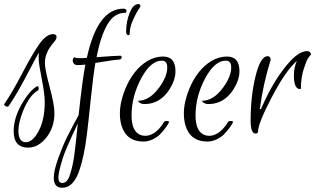

<svg xmlns="http://www.w3.org/2000/svg" viewBox="-32 -663 1533 934"><path d="M57.6 -27.2Q57.6 28.8 93.6 28.8Q127.2 28.8 156.4 -26.4Q185.6 -81.6 185.6 -165.6Q185.6 -206.4 170.8 -280.8Q156 -355.2 156 -378Q156 -400.8 157.6 -408Q147.2 -391.2 97.6 -296.4Q48 -201.6 9.6 -146.4Q6.4 -143.2 0.8 -144.4Q-4.8 -145.6 -8.4 -149.2Q-12 -152.8 -12 -154.4Q-12 -156 -11.2 -156.8Q26.4 -211.2 76.4 -306.8Q126.4 -402.4 160 -449.6Q193.6 -496.8 226.4 -496.8Q243.2 -496.8 243.2 -482.4Q243.2 -472.8 229.6 -456.8Q186.4 -408 186.4 -356.8Q186.4 -326.4 209.6 -239.6Q232.8 -152.8 232.8 -113.6Q232.8 -43.2 193.6 6Q154.4 55.2 104.8 55.2Q34.4 55.2 34.4 -25.6Q34.4 -86.4 71.6 -152.8Q108.8 -219.2 146.4 -242.4Q153.6 -247.2 155.6 -236.8Q157.6 -226.4 152.8 -223.2Q110.4 -199.2 79.2 -120.8Q57.6 -65.6 57.6 -27.2Z M270.4 250.4Q229.6 250.4 229.6 201.6Q229.6 167.2 251.2 107.2Q272.8 47.2 294.4 3.2Q333.6 -73.6 350.4 -102.4Q368.8 -274.4 383.2 -348.8Q364 -346.4 344.8 -346.4Q325.6 -346.4 321.6 -366.4Q321.6 -382.4 331.2 -384.8Q334.4 -380 354.4 -380Q374.4 -380 390.4 -381.6Q442.4 -620.8 568 -620.8Q584 -620.8 583.2 -608.8Q582.4 -600.8 577.6 -600.8Q523.2 -600.8 490.4 -544Q457.6 -487.2 437.6 -384.8Q532.8 -392 553.6 -392Q560.8 -392 559.6 -382.4Q558.4 -372.8 543.2 -372.8Q528 -372.8 432 -356.8Q421.6 -297.6 410 -184.8Q398.4 -72 391.2 -12.8Q384 46.4 374.4 91.2Q364.8 136 351.2 173.6Q323.2 250.4 270.4 250.4ZM271.2 227.2Q296 227.2 308.8 185.6Q323.2 140 329.6 90.4Q339.2 16 346.4 -62.4Q286.4 64.8 273.6 105.6Q252 174.4 252 200.8Q252 227.2 271.2 227.2ZM592 -492Q582.4 -492 581.6 -508Q581.6 -558.4 598.8 -600.8Q616 -643.2 641.6 -643.2Q651.2 -643.2 651.2 -631.2Q645.6 -622.4 640.8 -615.2Q636 -608 630.8 -598.4Q625.6 -588.8 620 -576.8Q614.4 -564.8 609.6 -552.8Q599.2 -526.4 599.2 -501.6Q599.2 -492 592 -492Z M760.8 -388Q821.6 -388 821.6 -316.8Q821.6 -276 794.4 -231.2Q748 -156.8 671.2 -156.8Q659.2 -156.8 651.2 -160.8Q643.2 -164.8 639.2 -172.8Q696 -172.8 743.2 -238.4Q781.6 -291.2 781.6 -335.2Q781.6 -368 755.2 -368Q702.4 -368 656.8 -285.6Q608 -196 608 -101.6Q608 -21.6 653.6 -5.6Q662.4 -2.4 676 -2.4Q689.6 -2.4 704.8 -9.2Q720 -16 730.4 -25.6Q751.2 -44.8 764.8 -68Q768 -74.4 776.8 -74.4Q791.2 -74.4 790.4 -69.6Q788 -60.8 772.4 -40Q756.8 -19.2 743.6 -6.8Q730.4 5.6 709.2 15.6Q688 25.6 666.4 25.6Q581.6 25.6 558.4 -54.4Q551.2 -81.6 551.2 -110.4Q551.2 -164 576 -227.2Q615.2 -323.2 684 -365.6Q721.6 -388 760.8 -388Z M1072 -388Q1132.8 -388 1132.8 -316.8Q1132.8 -276 1105.6 -231.2Q1059.2 -156.8 982.4 -156.8Q970.4 -156.8 962.4 -160.8Q954.4 -164.8 950.4 -172.8Q1007.2 -172.8 1054.4 -238.4Q1092.8 -291.2 1092.8 -335.2Q1092.8 -368 1066.4 -368Q1013.6 -368 968 -285.6Q919.2 -196 919.2 -101.6Q919.2 -21.6 964.8 -5.6Q973.6 -2.4 987.2 -2.4Q1000.8 -2.4 1016 -9.2Q1031.2 -16 1041.6 -25.6Q1062.4 -44.8 1076 -68Q1079.2 -74.4 1088 -74.4Q1102.4 -74.4 1101.6 -69.6Q1099.2 -60.8 1083.6 -40Q1068 -19.2 1054.8 -6.8Q1041.6 5.6 1020.4 15.6Q999.2 25.6 977.6 25.6Q892.8 25.6 869.6 -54.4Q862.4 -81.6 862.4 -110.4Q862.4 -164 887.2 -227.2Q926.4 -323.2 995.2 -365.6Q1032.8 -388 1072 -388Z M1428 -229.6Q1397.6 -229.6 1397.6 -296Q1397.6 -333.6 1412 -366.4Q1357.6 -319.2 1290.4 -190.8Q1223.2 -62.4 1223.2 -23.2Q1223.2 -13.6 1210.4 -13.6Q1187.2 -13.6 1187.2 -76.8Q1187.2 -196 1211.2 -292.8Q1235.2 -389.6 1269.6 -389.6Q1284.8 -389.6 1284.8 -372Q1248 -255.2 1232 -132.8H1237.6Q1302.4 -282.4 1380.8 -366.4Q1425.6 -414.4 1462.4 -414.4Q1470.4 -414.4 1475.6 -409.6Q1480.8 -404.8 1480.8 -397.6Q1475.2 -392 1467.2 -380.8Q1459.2 -369.6 1445.6 -327.6Q1432 -285.6 1432 -236Q1432 -229.6 1428 -229.6Z"/></svg>

Font: Euphoria Script
Style: Regular
Weight: 400
Designer: Sabrina Mariela Lopez
Foundry: Sabrina Mariela Lopez
Version: Version 1.002